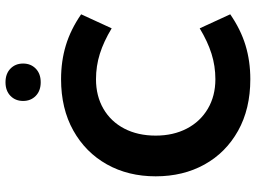

<svg xmlns="http://www.w3.org/2000/svg" viewBox="-136 -784 930 698"><g transform="rotate(-90 329.0 -435.0)"><path d="M37 0ZM390 10Q282 10 202.5 -34.5Q123 -79 80 -156.5Q37 -234 37 -334Q37 -434 80.5 -511.5Q124 -589 203.5 -633.5Q283 -678 390 -678Q456 -678 513.5 -660.5Q571 -643 626 -605L575 -494Q527 -523 482.5 -537Q438 -551 390 -551Q329 -551 282.5 -524Q236 -497 210.5 -448Q185 -399 185 -334Q185 -270 210.5 -221Q236 -172 282.5 -144.5Q329 -117 390 -117Q438 -117 482.5 -131Q527 -145 575 -174L626 -63Q571 -25 513.5 -7.5Q456 10 390 10ZM379 -752Q348 -752 329.5 -770Q311 -788 311 -816Q311 -844 329.5 -862Q348 -880 379 -880Q410 -880 428.5 -862Q447 -844 447 -816Q447 -788 428.5 -770Q410 -752 379 -752Z"/></g></svg>

Font: Gantari
Style: Bold
Weight: 700
Designer: Anugrah Pasau
Foundry: Lafontype
Version: Version 1.000; ttfautohint (v1.6)